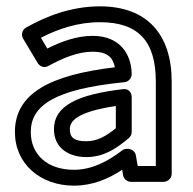

<svg xmlns="http://www.w3.org/2000/svg" viewBox="-20 -548 608 605"><path d="M77 -132C77 -214 149 -267 372 -289C385 -290 395 -302 395 -315C394 -376 359 -435 272 -435C220 -435 171 -416 129 -395L109 -429C163 -457 225 -478 295 -478C417 -478 471 -417 471 -291V-25H414L408 -59C406 -71 394 -79 383 -79H380C374 -79 369 -77 365 -74C319 -39 269 -13 213 -13C129 -13 77 -61 77 -132ZM27 -132C27 -31 108 37 213 37C271 37 321 16 365 -13L368 5C370 15 380 25 393 25H496C507 25 521 15 521 0V-291C521 -439 444 -528 295 -528C203 -528 124 -496 62 -461C49 -454 46 -437 53 -426L99 -349C106 -338 120 -333 132 -340C178 -365 225 -385 272 -385C321 -385 336 -365 342 -336C140 -312 27 -255 27 -132ZM150 -141C150 -79 200 -53 252 -53C305 -53 345 -78 386 -113C392 -118 395 -125 395 -132V-242C395 -252 389 -270 367 -267C223 -250 150 -214 150 -141ZM200 -141C200 -165 219 -195 345 -214V-144C312 -117 285 -103 252 -103C213 -103 200 -115 200 -141Z"/></svg>

Font: Falling Sky
Style: ExtOu
Weight: 400
Designer: Paul D. Hunt
Foundry: Adobe Systems Incorporated
Version: Version 1.02